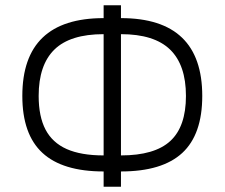

<svg xmlns="http://www.w3.org/2000/svg" viewBox="-20 -710 854 730"><path d="M374 -58.1Q217.8 -58.1 141.4 -128.7Q64.9 -199.2 64.9 -345.2Q64.9 -641.1 374 -641.1V-689.9H439.9V-641.1Q749 -641.1 749 -345.2Q749 -198.7 672.9 -128.4Q596.7 -58.1 439.9 -58.1V0H374ZM374 -580.1Q246.6 -580.1 186.8 -521.5Q127 -462.9 127 -345.2Q127 -267.1 153.1 -217.3Q179.2 -167.5 233.6 -143.3Q288.1 -119.1 374 -119.1ZM687 -345.2Q687 -462.9 626.7 -521.5Q566.4 -580.1 439.9 -580.1V-119.1Q567.9 -119.1 627.4 -173.8Q687 -228.5 687 -345.2Z"/></svg>

Font: Acari Sans Light
Style: Regular
Weight: 300
Designer: Alfredo Marco Pradil and Stefan Peev
Foundry: Hanken Design Co.
Version: Version 1.045;January 11, 2019;FontCreator 11.5.0.2425 64-bi